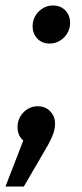

<svg xmlns="http://www.w3.org/2000/svg" viewBox="-40 -515 300 701"><path d="M98 -127Q126 -127 143.5 -108.5Q161 -90 161 -64Q161 -46 155 -28.5Q149 -11 135 15L47 166H-20L45 -2Q24 -20 24 -51Q24 -82 45.5 -104.5Q67 -127 98 -127ZM141 -356Q113 -356 96 -374.5Q79 -393 79 -419Q79 -440 89 -457Q99 -474 116 -484.5Q133 -495 153 -495Q182 -495 199 -476.5Q216 -458 216 -432Q216 -411 206 -394Q196 -377 179 -366.5Q162 -356 141 -356Z"/></svg>

Font: Fira Sans Variable
Style: Italic
Weight: 397
Italic angle: -8°
Designer: Carrois Corporate & Edenspiekermann AG
Foundry: Carrois Corporate GbR & Edenspiekermann AG
Version: Version 4.202